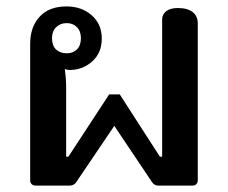

<svg xmlns="http://www.w3.org/2000/svg" viewBox="-20 -578 711 598"><path d="M74 -17V-442Q74 -494 103.5 -526Q133 -558 187 -558Q234 -558 265.5 -530.5Q297 -503 297 -458Q297 -413 267 -386.5Q237 -360 197 -360Q190 -360 182 -363Q186 -331 186 -313V-90H193L320 -284H353L478 -90H485V-517Q485 -533 497.5 -543Q510 -553 534 -553Q564 -553 580 -540.5Q596 -528 596 -505V-17Q596 -9 591.5 -4.5Q587 0 580 0H473Q461 0 454 -10L336 -186L217 -10Q210 0 197 0H91Q83 0 78.5 -4.5Q74 -9 74 -17ZM232 -459Q232 -481 219.5 -493.5Q207 -506 188 -506Q168 -506 155 -493.5Q142 -481 142 -459Q142 -436 154.5 -424Q167 -412 188 -412Q207 -412 219.5 -424Q232 -436 232 -459Z"/></svg>

Font: Maitree Semibold
Style: Regular
Weight: 600
Designer: CadsonDemak Team
Foundry: CadsonDemak
Version: Version 1.000